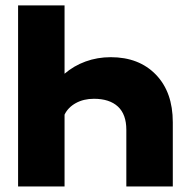

<svg xmlns="http://www.w3.org/2000/svg" viewBox="-20 -670 687 690"><path d="M434 -203.5Q434 -259 403.8 -287Q373.5 -315 317.5 -315Q280.5 -315 252.5 -299.5Q224.5 -284 212 -258V0H45V-650.5H212V-405Q245 -433.5 287.5 -449Q330 -464.5 378 -464.5Q479.5 -464.5 540.2 -401.8Q601 -339 601 -230.5V0H434Z"/></svg>

Font: Overused Grotesk ExtraBold
Style: Regular
Weight: 800
Version: Version 0.004